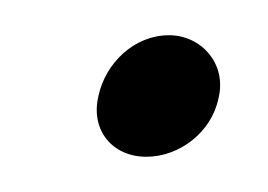

<svg xmlns="http://www.w3.org/2000/svg" viewBox="-20 -117 152 109"><path d="M63 -28C82 -28 100 -42 104 -61C109 -81 94 -97 76 -97C56 -97 40 -81 36 -63C31 -43 44 -28 63 -28Z"/></svg>

Font: Stray Cat
Style: ExBdObl
Weight: 800
Version: Version 1.0